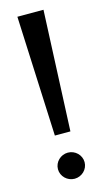

<svg xmlns="http://www.w3.org/2000/svg" viewBox="-99 -626 366 668"><g transform="rotate(-15 84.0 -292.0)"><path d="M36 -41C36 -15 58 6 84 6C110 6 132 -15 132 -41C132 -67 110 -88 84 -88C58 -88 36 -67 36 -41ZM37 -590 56 -157H112L131 -590Z"/></g></svg>

Font: Charger Sport
Style: LitNrw
Weight: 300
Designer: Jasper
Foundry: Cannot Into Space Fonts
Version: Version 1.1